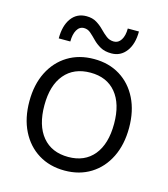

<svg xmlns="http://www.w3.org/2000/svg" viewBox="-106 -771 758 865"><g transform="rotate(15 273.5 -339.0)"><path d="M191 -688.5Q219 -688.5 238.5 -676.5Q258 -664.5 273 -649Q288 -633.5 303.2 -621.8Q318.5 -610 338.5 -610Q359.5 -610 372 -629.8Q384.5 -649.5 384.5 -683H436.5Q436.5 -624.5 410.5 -590Q384.5 -555.5 341.5 -555.5Q310.5 -555.5 289.8 -567.2Q269 -579 254 -594.5Q239 -610 225.2 -622Q211.5 -634 194 -634Q173 -634 161.2 -613.5Q149.5 -593 149.5 -559.5H95.5Q95.5 -619.5 121 -654Q146.5 -688.5 191 -688.5ZM41 -252Q41 -330 70.2 -388.2Q99.5 -446.5 152 -478.8Q204.5 -511 274.5 -511Q343.5 -511 395.8 -478.8Q448 -446.5 477 -388.2Q506 -330 506 -252Q506 -173.5 477 -114.8Q448 -56 395.8 -23.5Q343.5 9 274.5 9Q204.5 9 152 -23.5Q99.5 -56 70.2 -114.8Q41 -173.5 41 -252ZM436 -252Q436 -345 393.5 -396.2Q351 -447.5 274.5 -447.5Q197 -447.5 154 -396.2Q111 -345 111 -252Q111 -158 154 -106.2Q197 -54.5 274.5 -54.5Q351 -54.5 393.5 -106.2Q436 -158 436 -252Z"/></g></svg>

Font: Overused Grotesk Book
Style: Regular
Weight: 375
Version: Version 0.004